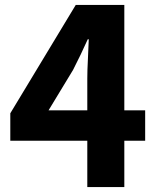

<svg xmlns="http://www.w3.org/2000/svg" viewBox="-20 -763 639 783"><path d="M336 0V-443Q336 -476 338.5 -522Q341 -568 342 -603H338Q324 -572 309 -540.5Q294 -509 278 -478L178 -313H572V-189H22V-301L289 -743H487V0Z"/></svg>

Font: Noto Sans JP ExtraBold
Style: Regular
Weight: 800
Designer: Ryoko NISHIZUKA  (kana, bopomofo & ideographs); Paul D. Hunt (Latin, Greek & Cyrillic); Sandoll Communications , Soo-you
Foundry: Adobe
Version: Version 2.004-H2;hotconv 1.0.118;makeotfexe 2.5.65603